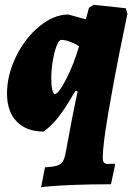

<svg xmlns="http://www.w3.org/2000/svg" viewBox="-20 -532 547 794"><path d="M301 -155H291Q252 -87 222.5 -49Q193 -11 160 12Q89 12 49 -29.5Q9 -71 9 -145Q9 -222 46.5 -298.5Q84 -375 143.5 -423.5Q203 -472 263 -472L335 -452L348 -500L368 -512L500 -498L507 -475Q499 -439 474.5 -317Q450 -195 427.5 -63Q405 69 405 118Q405 134 409.5 140Q414 146 427 146L453 145L456 149L439 230Q354 230 289.5 232.5Q225 235 191.5 238Q158 241 150 242L166 160Q199 158 215.5 153Q232 148 239.5 136Q247 124 252 97L279 -47ZM307 -341Q304 -343 293 -349Q282 -355 265.5 -361Q249 -367 233 -367Q224 -367 214.5 -343Q205 -319 198.5 -281.5Q192 -244 192 -208Q192 -179 196 -161Q200 -143 206 -143Q222 -143 254 -205.5Q286 -268 307 -341Z"/></svg>

Font: Alegreya Black
Style: Italic
Weight: 900
Italic angle: -7°
Designer: Juan Pablo del Peral
Foundry: Huerta Tipografica
Version: Version 2.007; ttfautohint (v1.6)